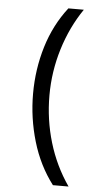

<svg xmlns="http://www.w3.org/2000/svg" viewBox="-61 -830 542 1003"><g transform="rotate(5 209.5 -328.5)"><path d="M256 135Q183 39 147 -83Q111 -205 111 -332Q111 -461 147 -579.5Q183 -698 256 -792H337Q270 -694 233.5 -575Q197 -456 197 -331Q197 -204 232.5 -85Q268 34 338 135Z"/></g></svg>

Font: ubangla25
Style: Book
Weight: 400
Designer: Jelle Bosma - Monotype Design Team
Foundry: Monotype Imaging Inc.
Version: Version 2.003